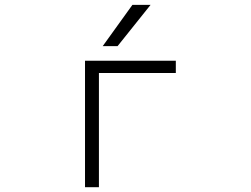

<svg xmlns="http://www.w3.org/2000/svg" viewBox="-20 -774 1040 795"><path d="M389.6 1H332V-522.5H708V-471.7H389.6ZM466.8 -583H405.3L528.3 -753.9H603.5Z"/></svg>

Font: GenEi Gothic M Light
Style: Regular
Weight: 300
Designer: o_tamon (Modified); [Source Han Sans]
Ryoko NISHIZUKA  (kana & ideographs); Paul D. Hunt (Latin, Greek & Cyrillic); Wenl
Version: Version 1.1a;Original Version 1.004